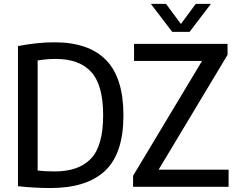

<svg xmlns="http://www.w3.org/2000/svg" viewBox="-20 -967 1230 994"><path d="M240.5 6.5Q201 6.5 159.8 4.2Q118.5 2 73 -3V-728.5Q116.5 -737 165 -742.5Q213.5 -748 261.5 -748Q439.5 -748 529.2 -656Q619 -564 619 -370Q619 -172 524 -82.8Q429 6.5 240.5 6.5ZM263.5 -79.5Q388 -79.5 451 -145.8Q514 -212 514 -370Q514 -526.5 452.5 -594.2Q391 -662 268 -662Q224 -662 175 -654V-84Q198 -81.5 219.2 -80.5Q240.5 -79.5 263.5 -79.5ZM669 0V-57L1026 -651.5H674V-740H1158V-683L801 -88.5H1163.5V0ZM871.5 -802 761 -947H839.5L916.5 -843L993.5 -947H1072L961.5 -802Z"/></svg>

Font: Encode Sans SmCnd Md
Style: Regular
Weight: 500
Width: 4
Designer: Multiple Designers
Foundry: Impallari Type
Version: Version 3.002; ttfautohint (v1.8.3) -l 8 -r 50 -G 200 -x 14 